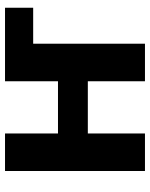

<svg xmlns="http://www.w3.org/2000/svg" viewBox="62 -648 586 749"><g transform="rotate(-90 354.5 -273.0)"><path d="M506.3 -436.1V-545.9H699.3V-436.1ZM453.1 -339.3V-222.9H167.8V-339.3ZM208.8 -545.9V0H62.4V-545.9ZM559 -545.9V0H412.5V-545.9Z"/></g></svg>

Font: Adwaita Sans
Style: Regular
Weight: 400
Designer: Rasmus Andersson
Foundry: rsms
Version: Version 4.001;git-9221beed3